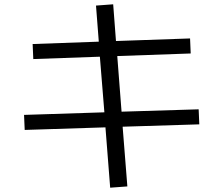

<svg xmlns="http://www.w3.org/2000/svg" viewBox="-20 -807 1040 894"><path d="M427 -781 507 -787 520 -616 865 -628 868 -558 526 -546 546 -287 905 -298 908 -228 551 -217 573 61 493 67 471 -214 95 -202 92 -272 466 -284 445 -543 135 -532 132 -602 440 -613Z"/></svg>

Font: Mplus 1p
Style: Regular
Weight: 400
Version: Version 1.061